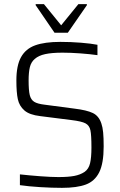

<svg xmlns="http://www.w3.org/2000/svg" viewBox="-20 -898 579 926"><path d="M76 -5V-57Q121 -52 174 -48Q227 -44 262 -44Q309 -44 338 -49.5Q367 -55 388 -69Q408 -83 414.5 -111Q421 -139 421 -186Q421 -247 416 -270Q411 -293 392.5 -303Q374 -313 324 -319L174 -338Q122 -344 97.5 -365.5Q73 -387 66 -419.5Q59 -452 59 -510Q59 -582 81.5 -622.5Q104 -663 150 -679.5Q196 -696 271 -696Q321 -696 370.5 -692Q420 -688 450 -682V-632Q415 -637 368 -640.5Q321 -644 282 -644Q230 -644 198 -637Q166 -630 148 -614Q130 -599 124 -574Q118 -549 118 -510Q118 -462 123.5 -439.5Q129 -417 145 -407Q161 -397 196 -393L340 -374Q398 -367 427.5 -353Q457 -339 469 -302Q475 -285 477.5 -259Q480 -233 480 -192Q480 -110 458.5 -67Q437 -24 394 -8Q351 8 279 8Q230 8 173.5 4.5Q117 1 76 -5ZM152 -873V-878H192L275 -776L358 -878H399V-873L307 -740H243Z"/></svg>

Font: Saira SemiCondensed Light
Style: Regular
Weight: 300
Width: 4
Designer: Hector Gatti with collaboration of the Omnibus-Type team
Foundry: Omnibus-Type
Version: Version 0.072; ttfautohint (v1.8)